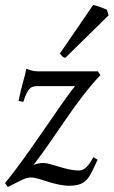

<svg xmlns="http://www.w3.org/2000/svg" viewBox="-22 -732 454 767"><path d="M101 -23C138 -23 193 10 255 10C327 10 335 -25 368 -94L351 -104C324 -54 306 -51 292 -51C241 -51 180 -81 152 -81C133 -81 124 -77 112 -73C214 -207 277 -323 379 -432L369 -447H131C107 -447 102 -452 83 -457C76 -418 68 -406 52 -329L71 -325C90 -383 102 -388 131 -388H278C227 -328 83 -101 -2 -1L9 15C66 -13 80 -23 101 -23ZM412 -671 405 -693C398 -696 373 -708 350 -712L217 -518C228 -506 229 -503 239 -501Z"/></svg>

Font: Temporarium
Style: Italic
Weight: 400
Italic angle: -7°
Version: Version 1.1